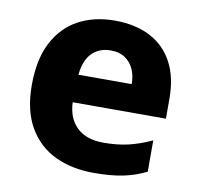

<svg xmlns="http://www.w3.org/2000/svg" viewBox="-68 -628 736 709"><g transform="rotate(10 300.0 -273.5)"><path d="M307.5 -557.5Q384.6 -557.5 440.2 -528.8Q495.7 -500.2 525.6 -444.6Q555.5 -389.1 555.5 -308V-233.5H206Q208 -174.8 243 -140.5Q278.1 -106.1 343.3 -106.1Q395 -106.1 436.8 -115.9Q478.7 -125.8 523.4 -146.5V-29Q483 -9 438 0.5Q392.9 10 326.5 10Q245.1 10 181.9 -20Q118.7 -50 82.4 -112.5Q46.2 -175 46.2 -270.1Q46.2 -366.2 79.1 -429.8Q112 -493.5 170.9 -525.5Q229.8 -557.5 307.5 -557.5ZM311.9 -446.4Q268.4 -446.4 241.4 -419Q214.3 -391.7 209.3 -337.2H408.9Q408.9 -369 397.9 -393.3Q386.9 -417.5 365.5 -431.9Q344.1 -446.4 311.9 -446.4Z"/></g></svg>

Font: Noto Sans Oriya
Style: Regular
Weight: 400
Designer: Amélie Bonet and Sol Matas
Foundry: Google LLC
Version: Version 2.006